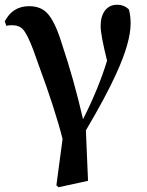

<svg xmlns="http://www.w3.org/2000/svg" viewBox="-20 -571 616 807"><path d="M226 216 217 208 243 13Q211 -113 141 -302Q126 -343 120 -361Q95 -427 77 -447Q61 -465 30 -465Q12 -465 7 -462L0 -481Q33 -545 102 -545Q150 -545 177 -517Q211 -483 241 -384Q291 -235 329 -70Q394 -198 430 -316Q403 -424 403 -461Q403 -503 421.5 -527Q440 -551 472 -551Q502 -551 522 -531Q529 -504 529 -472Q529 -393 468 -260Q425 -165 341 -23L350 189Z"/></svg>

Font: GenRyuMin TW B
Style: Regular
Weight: 700
Version: Version 1.501;PS 1;hotconv 16.6.51;makeotf.lib2.5.65220